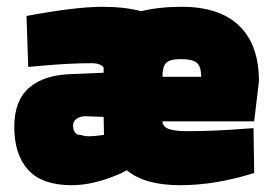

<svg xmlns="http://www.w3.org/2000/svg" viewBox="-20 -532 811 565"><path d="M22 -159Q22 -236 66 -274Q110 -312 191 -314L285 -318V-332Q285 -336 275.5 -341Q266 -346 251 -346Q181 -346 96 -338L63 -335L58 -485Q202 -512 282 -512Q347 -512 395 -499Q448 -512 515 -512Q626 -512 684 -456Q742 -400 742 -293L728 -175H458Q459 -159 476.5 -152.5Q494 -146 530 -146Q610 -146 698 -153L726 -155L728 -23Q614 13 510 13Q406 13 353 -31L336 -22Q257 13 191 13Q104 13 63 -32Q22 -77 22 -159ZM572 -306Q572 -336 559.5 -347Q547 -358 512 -358Q479 -358 468.5 -346.5Q458 -335 458 -306ZM241 -131Q257 -131 286 -135L285 -188L232 -190Q216 -190 205.5 -182.5Q195 -175 195 -163Q195 -150 200.5 -142.5Q206 -135 216 -135Q219 -135 224.5 -133Q230 -131 241 -131Z"/></svg>

Font: Cairo Black
Style: Regular
Weight: 900
Designer: Mohamed Gaber, the designers of Titillium
Foundry: Kief Type Foundry
Version: Version 2.009; ttfautohint (v1.5.33-1714) -l 8 -r 50 -G 200 